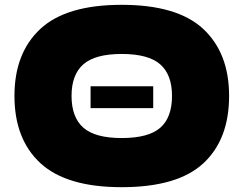

<svg xmlns="http://www.w3.org/2000/svg" viewBox="-20 -767 1011 797"><path d="M40 -369Q40 -547 147.5 -647Q255 -747 485 -747Q716 -747 823.5 -647Q931 -547 931 -369Q931 -188 824 -89Q717 10 485 10Q256 10 148 -89.5Q40 -189 40 -369ZM694 -369Q694 -457 645 -500Q596 -543 485 -543Q375 -543 326 -500Q277 -457 277 -369Q277 -280 326 -237Q375 -194 485 -194Q596 -194 645 -236.5Q694 -279 694 -369ZM356 -318V-409H616V-318Z"/></svg>

Font: Dela Gothic One
Style: Regular
Weight: 400
Designer: aratakana
Foundry: aratakana
Version: Version 1.004